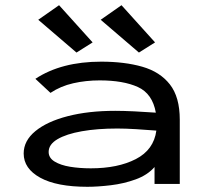

<svg xmlns="http://www.w3.org/2000/svg" viewBox="-20 -707 790 738"><path d="M316 11Q198 11 134.5 -24Q71 -59 71 -117Q71 -166 116 -203Q161 -240 240.5 -260.5Q320 -281 423 -281Q454 -281 496 -279Q538 -277 579 -274Q566 -347 510 -372.5Q454 -398 363 -398Q310 -398 261.5 -387Q213 -376 174 -350L116 -404Q216 -470 369 -470Q459 -470 527 -450.5Q595 -431 633 -382.5Q671 -334 671 -247V0H574V-65Q547 -34 501.5 -17.5Q456 -1 406 5Q356 11 316 11ZM167 -123Q167 -100 190 -86Q213 -72 249.5 -66Q286 -60 329 -60Q433 -60 502 -95.5Q571 -131 581 -205Q545 -208 503.5 -210.5Q462 -213 431 -213Q354 -213 294.5 -202.5Q235 -192 201 -172Q167 -152 167 -123ZM274 -505 127 -631 207 -687 336 -544ZM514 -505 367 -631 447 -687 576 -544Z"/></svg>

Font: Inconsolata ExtraExpanded Medium
Style: Regular
Weight: 500
Width: 8
Monospace: yes
Designer: Raph Levien, Cyreal, Brenton Simpson
Foundry: Raph Levien, Cyreal, Google
Version: Version 3.001; ttfautohint (v1.8.2.53-6de2)